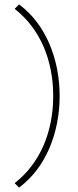

<svg xmlns="http://www.w3.org/2000/svg" viewBox="-20 -738 352 866"><path d="M46 88 66 108C188 18 249 -141 249 -305C249 -469 188 -628 66 -718L46 -698C162 -608 220 -465 220 -305C220 -145 162 -2 46 88Z"/></svg>

Font: MV Cash Thin
Style: Regular
Weight: 100
Designer: Rodrigo Fuenzalida
Foundry: fragTYPE
Version: Version 1.100;Glyphs 3.1.2 (3151)